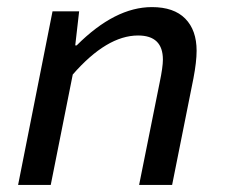

<svg xmlns="http://www.w3.org/2000/svg" viewBox="-20 -521 640 541"><path d="M31 0 128 -489H203L192 -393H196Q304 -501 408 -501Q470 -501 502 -468.5Q534 -436 534 -378Q534 -347 525 -300L465 0H372L430 -289Q439 -332 439 -353Q439 -421 369 -421Q281 -421 185 -311L123 0Z"/></svg>

Font: TypoPRO Source Code Pro
Style: Italic
Weight: 500
Italic angle: -11°
Monospace: yes
Designer: Paul D. Hunt, Teo Tuominen
Foundry: Adobe Systems Incorporated
Version: Version 1.030;PS 1.0;hotconv 1.0.84;makeotf.lib2.5.63406